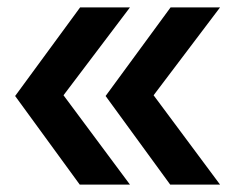

<svg xmlns="http://www.w3.org/2000/svg" viewBox="-20 -540 640 520"><path d="M441 -40H576L396 -282L576 -520H442L266 -280ZM196 -40H332L152 -282L332 -520H197L21 -280Z"/></svg>

Font: JetBrains Mono
Style: Bold
Weight: 558
Monospace: yes
Designer: Philipp Nurullin, Konstantin Bulenkov
Foundry: JetBrains
Version: Version 2.305